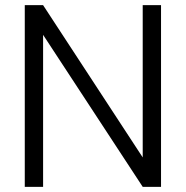

<svg xmlns="http://www.w3.org/2000/svg" viewBox="-20 -724 720 744"><path d="M604 0H533L147 -589V0H76V-704H147L533 -114V-704H604Z"/></svg>

Font: Ulagadi Sans Light
Style: Regular
Weight: 300
Designer: Ninad Kale (Devanagari), Jonny Pinhorn (Latin)
Foundry: Indian Type Foundry
Version: Version 3.01;March 29, 2020;FontCreator 12.0.0.2522 64-bit; 